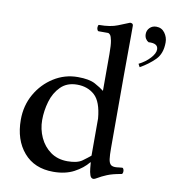

<svg xmlns="http://www.w3.org/2000/svg" viewBox="-84 -824 821 911"><g transform="rotate(10 326.0 -368.5)"><path d="M484 -146Q484 -112 486.5 -93Q489 -74 498 -66Q506 -60 519 -60Q528 -60 537 -61.5Q546 -63 553 -63Q556 -63 558.5 -58Q561 -53 561 -48Q561 -35 555 -33Q512 -26 486 -15Q460 -4 446.5 4.5Q433 13 426 13Q415 13 410 -1.5Q405 -16 403.5 -34Q402 -52 401 -62H399Q374 -31 332.5 -9Q291 13 233 13Q142 13 90.5 -47Q39 -107 39 -204Q39 -272 70.5 -327.5Q102 -383 155 -416.5Q208 -450 271 -450Q326 -450 354.5 -434.5Q383 -419 399 -406V-584Q399 -627 395 -647.5Q391 -668 385.5 -674.5Q380 -681 374 -681H329Q326 -681 323.5 -686.5Q321 -692 321 -697Q321 -700 322 -705.5Q323 -711 327 -711Q381 -711 415.5 -725Q450 -739 470 -747Q485 -747 485 -735Q485 -721 485 -684.5Q485 -648 484.5 -597Q484 -546 484 -489Q484 -432 484 -376ZM399 -273Q392 -353 358.5 -383.5Q325 -414 274 -414Q225 -414 195 -384Q165 -354 152 -309.5Q139 -265 139 -220Q139 -176 157 -136.5Q175 -97 209 -72.5Q243 -48 291 -48Q338 -48 361.5 -65Q385 -82 399 -94ZM543 -562Q575 -578 596.5 -601.5Q618 -625 618 -644Q618 -674 572 -671Q564 -675 558 -684.5Q552 -694 552 -707Q552 -725 564.5 -737.5Q577 -750 596 -750Q622 -750 637 -729.5Q652 -709 652 -684Q652 -630 622 -600Q592 -570 551 -547Z"/></g></svg>

Font: Sedan SC
Style: Regular
Weight: 400
Designer: Sebastian Salazar
Foundry: Sebastian Salazar
Version: Version 1.100; ttfautohint (v1.8.4.7-5d5b)